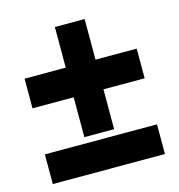

<svg xmlns="http://www.w3.org/2000/svg" viewBox="-98 -731 762 818"><g transform="rotate(-15 283.0 -322.0)"><path d="M216.8 -158.2H348.1V-334H529.8V-464.8H348.1V-644H216.8V-464.8H35.2V-334H216.8ZM529.8 0V-130.9H35.2V0Z"/></g></svg>

Font: Sahel Black
Style: Bold
Weight: 900
Foundry: Saber Rastikerdar (saber.rastikerdar@gmail.com)
Version: Version 3.4.0